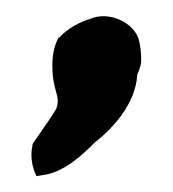

<svg xmlns="http://www.w3.org/2000/svg" viewBox="-20 -113 218 242"><path d="M21 69V70C18 83 20 97 26 109L32 108C60 105 83 83 99 67C122 49 151 18 153 -19C155 -24 158 -30 158 -37C158 -46 157 -55 155 -63C149 -84 118 -100 93 -89C80 -85 65 -77 55 -66V-65L54 -66C48 -55 46 -43 46 -31C46 4 57 6 51 24C47 31 36 47 22 67Z"/></svg>

Font: SolarCharger
Style: 750
Weight: 700
Designer: Mew Too
Foundry: Cannot Into Space Fonts/KineticPlasma Fonts
Version: Version 1.100